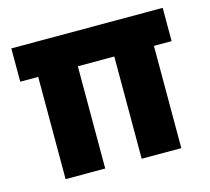

<svg xmlns="http://www.w3.org/2000/svg" viewBox="-81 -607 769 702"><g transform="rotate(-15 304.0 -256.5)"><path d="M85 0V-387H17V-513H590V-387H523V0H373V-387H235V0Z"/></g></svg>

Font: REM SemiBold
Style: Regular
Weight: 600
Designer: Octavio Pardo
Foundry: Ashler Design
Version: Version 1.005;gftools[0.9.28]